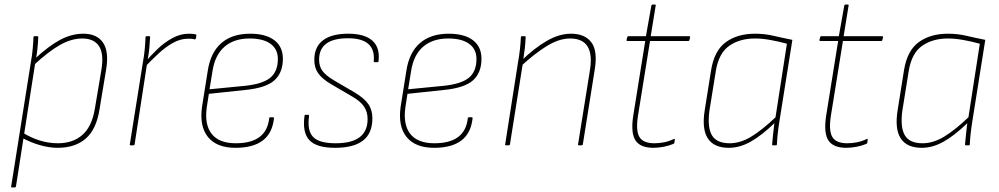

<svg xmlns="http://www.w3.org/2000/svg" viewBox="-20 -638 4388 843"><path d="M233 11Q196 11 154.5 -1Q113 -13 75 -34L79 -56Q116 -33 155 -21Q194 -9 234 -9Q300 -9 341.5 -45.5Q383 -82 396 -158L425 -330Q437 -401 415 -435Q393 -469 341 -469Q294 -469 244 -441Q194 -413 128 -352L131 -378Q192 -435 243 -462.5Q294 -490 346 -490Q406 -490 432.5 -450.5Q459 -411 446 -333L417 -158Q403 -70 356.5 -29.5Q310 11 233 11ZM33 185Q28 185 29 181L116 -368Q121 -395 123.5 -422.5Q126 -450 127 -475Q127 -479 131 -479H145Q148 -479 148 -475Q147 -451 144.5 -425.5Q142 -400 137 -374L135 -364L50 181Q49 185 44 185Z M554 0Q549 0 550 -4L608 -368Q613 -394 615.5 -422Q618 -450 619 -475Q619 -479 623 -479H636Q639 -479 639 -475Q638 -452 635.5 -425.5Q633 -399 627 -368L626 -361L571 -4Q570 0 565 0ZM615 -343 620 -368Q642 -394 671.5 -422.5Q701 -451 736.5 -470.5Q772 -490 809 -490Q830 -490 840 -487Q842 -486 842 -485Q842 -484 842 -482Q842 -480 841.5 -475.5Q841 -471 839 -468Q838 -464 834 -465Q830 -467 823 -467.5Q816 -468 805 -468Q772 -468 739 -449.5Q706 -431 675.5 -402.5Q645 -374 615 -343Z M1014 11Q932 11 893.5 -36Q855 -83 867 -169L892 -326Q904 -407 951.5 -448.5Q999 -490 1078 -490Q1147 -490 1184.5 -461.5Q1222 -433 1222 -380Q1222 -319 1185 -285.5Q1148 -252 1057 -243L897 -226L888 -168Q877 -91 909.5 -50Q942 -9 1015 -9Q1083 -9 1119.5 -36.5Q1156 -64 1162 -119Q1162 -123 1167 -123H1180Q1183 -123 1183 -119Q1176 -53 1133.5 -21Q1091 11 1014 11ZM900 -246 1054 -261Q1133 -269 1166.5 -296.5Q1200 -324 1200 -379Q1200 -422 1168 -445.5Q1136 -469 1076 -469Q1008 -469 966 -433Q924 -397 913 -326Z M1451 11Q1370 11 1338.5 -22.5Q1307 -56 1317 -129Q1317 -134 1321 -134H1334Q1337 -134 1337 -128Q1328 -65 1354.5 -37Q1381 -9 1454 -9Q1594 -9 1594 -115Q1594 -147 1578 -170.5Q1562 -194 1525 -215L1431 -270Q1393 -293 1376.5 -317Q1360 -341 1360 -375Q1360 -432 1398 -461Q1436 -490 1509 -490Q1581 -490 1615 -459.5Q1649 -429 1642 -370Q1642 -365 1637 -365H1624Q1621 -365 1621 -370Q1630 -470 1508 -470Q1381 -470 1381 -376Q1381 -347 1395.5 -327Q1410 -307 1445 -286L1539 -231Q1580 -206 1597.5 -180.5Q1615 -155 1615 -118Q1615 -53 1574 -21Q1533 11 1451 11Z M1886 11Q1804 11 1765.5 -36Q1727 -83 1739 -169L1764 -326Q1776 -407 1823.5 -448.5Q1871 -490 1950 -490Q2019 -490 2056.5 -461.5Q2094 -433 2094 -380Q2094 -319 2057 -285.5Q2020 -252 1929 -243L1769 -226L1760 -168Q1749 -91 1781.5 -50Q1814 -9 1887 -9Q1955 -9 1991.5 -36.5Q2028 -64 2034 -119Q2034 -123 2039 -123H2052Q2055 -123 2055 -119Q2048 -53 2005.5 -21Q1963 11 1886 11ZM1772 -246 1926 -261Q2005 -269 2038.5 -296.5Q2072 -324 2072 -379Q2072 -422 2040 -445.5Q2008 -469 1948 -469Q1880 -469 1838 -433Q1796 -397 1785 -326Z M2522 0Q2517 0 2518 -4L2570 -329Q2593 -469 2483 -469Q2434 -469 2379.5 -435Q2325 -401 2268 -348L2271 -373Q2325 -426 2380 -458Q2435 -490 2487 -490Q2548 -490 2576.5 -452Q2605 -414 2591 -331L2539 -4Q2538 0 2533 0ZM2202 0Q2197 0 2198 -4L2255 -368Q2260 -395 2263 -423Q2266 -451 2267 -475Q2267 -479 2271 -479H2285Q2288 -479 2288 -475Q2287 -451 2284 -424.5Q2281 -398 2277 -372L2276 -363L2219 -4Q2218 0 2213 0Z M2849 11Q2792 11 2770.5 -21Q2749 -53 2760 -128L2813 -458H2735Q2730 -458 2731 -463L2734 -475Q2735 -479 2739 -479H2816L2840 -614Q2842 -618 2845 -618H2855Q2860 -618 2859 -614L2837 -479H3006Q3011 -479 3010 -474L3007 -462Q3006 -458 3002 -458H2834L2781 -129Q2771 -64 2787.5 -36.5Q2804 -9 2853 -9Q2875 -9 2897 -13.5Q2919 -18 2939 -28Q2941 -29 2942 -28Q2943 -27 2943 -25L2941 -12Q2941 -8 2936 -6Q2917 2 2893.5 6.5Q2870 11 2849 11Z M3180 11Q3115 11 3088 -30Q3061 -71 3074 -153L3102 -329Q3116 -416 3167 -453Q3218 -490 3295 -490Q3337 -490 3375.5 -481Q3414 -472 3459 -463L3403 -111Q3397 -73 3394.5 -49Q3392 -25 3391 -3Q3391 0 3387 0H3374Q3370 0 3370 -3Q3372 -26 3374.5 -50Q3377 -74 3380 -97Q3324 -43 3276 -16Q3228 11 3180 11ZM3184 -9Q3230 -9 3277.5 -37.5Q3325 -66 3385 -123L3435 -446Q3399 -456 3362.5 -462.5Q3326 -469 3295 -469Q3228 -469 3182 -437Q3136 -405 3123 -327L3095 -153Q3085 -80 3105.5 -44.5Q3126 -9 3184 -9Z M3696 11Q3639 11 3617.5 -21Q3596 -53 3607 -128L3660 -458H3582Q3577 -458 3578 -463L3581 -475Q3582 -479 3586 -479H3663L3687 -614Q3689 -618 3692 -618H3702Q3707 -618 3706 -614L3684 -479H3853Q3858 -479 3857 -474L3854 -462Q3853 -458 3849 -458H3681L3628 -129Q3618 -64 3634.5 -36.5Q3651 -9 3700 -9Q3722 -9 3744 -13.5Q3766 -18 3786 -28Q3788 -29 3789 -28Q3790 -27 3790 -25L3788 -12Q3788 -8 3783 -6Q3764 2 3740.5 6.5Q3717 11 3696 11Z M4027 11Q3962 11 3935 -30Q3908 -71 3921 -153L3949 -329Q3963 -416 4014 -453Q4065 -490 4142 -490Q4184 -490 4222.5 -481Q4261 -472 4306 -463L4250 -111Q4244 -73 4241.5 -49Q4239 -25 4238 -3Q4238 0 4234 0H4221Q4217 0 4217 -3Q4219 -26 4221.5 -50Q4224 -74 4227 -97Q4171 -43 4123 -16Q4075 11 4027 11ZM4031 -9Q4077 -9 4124.5 -37.5Q4172 -66 4232 -123L4282 -446Q4246 -456 4209.5 -462.5Q4173 -469 4142 -469Q4075 -469 4029 -437Q3983 -405 3970 -327L3942 -153Q3932 -80 3952.5 -44.5Q3973 -9 4031 -9Z"/></svg>

Font: Sofia Sans Semi Condensed Thin
Style: Italic
Weight: 250
Italic angle: -9°
Version: Version 4.100